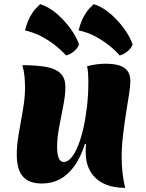

<svg xmlns="http://www.w3.org/2000/svg" viewBox="-20 -887 705 928"><path d="M585 21Q525 21 482 0.5Q439 -20 416.5 -59Q394 -98 394 -152Q394 -161 394.5 -169Q395 -177 396 -191L391 -192Q370 -127 339.5 -84.5Q309 -42 270 -21Q231 0 182 0Q141 0 114 -15Q87 -30 74 -61Q61 -92 61 -139Q61 -186 71 -243Q81 -300 91 -357.5Q101 -415 101 -462Q101 -490 98.5 -517Q96 -544 88 -572Q154 -572 200.5 -564Q247 -556 271.5 -533.5Q296 -511 296 -465Q296 -428 286 -377Q276 -326 266 -273Q256 -220 256 -177Q256 -142 264 -123Q272 -104 288 -104Q307 -104 324.5 -124.5Q342 -145 357 -182Q372 -219 383 -267.5Q394 -316 400.5 -372.5Q407 -429 407 -489Q407 -515 405.5 -534.5Q404 -554 401 -567Q428 -574 449.5 -576.5Q471 -579 490 -579Q532 -579 558.5 -570Q585 -561 597.5 -542.5Q610 -524 610 -494Q610 -471 603.5 -430.5Q597 -390 589 -339Q581 -288 574.5 -233Q568 -178 568 -126Q568 -87 572.5 -49Q577 -11 585 21ZM621 -672Q614 -653 596 -638.5Q578 -624 558 -619Q541 -640 511 -664.5Q481 -689 442.5 -710Q404 -731 360 -740Q370 -780 384 -805.5Q398 -831 411.5 -845.5Q425 -860 433 -867Q477 -853 515.5 -819Q554 -785 582 -745.5Q610 -706 621 -672ZM362 -672Q355 -653 337 -638.5Q319 -624 299 -619Q281 -640 251 -664.5Q221 -689 183 -709.5Q145 -730 101 -740Q111 -780 125 -805.5Q139 -831 152.5 -845.5Q166 -860 174 -867Q218 -853 256.5 -819Q295 -785 323 -745.5Q351 -706 362 -672Z"/></svg>

Font: Merienda Black
Style: Regular
Weight: 900
Designer: Eduardo Rodriguez Tunni
Foundry: Eduardo Rodriguez Tunni
Version: Version 2.001